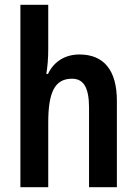

<svg xmlns="http://www.w3.org/2000/svg" viewBox="-20 -780 570 800"><path d="M181 -576V-760H65V0H181V-268C181 -392 206 -452 280 -452C329 -452 351 -414 351 -331V0H467V-360C467 -487 413 -553 311 -553C253 -553 205 -525 180 -472H173C178 -501 181 -537 181 -576Z"/></svg>

Font: Noto Sans Lao UI Cond SemBd
Style: Regular
Weight: 600
Width: 3
Designer: Monotype Design Team
Foundry: Monotype Imaging Inc.
Version: Version 2.000